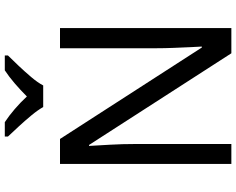

<svg xmlns="http://www.w3.org/2000/svg" viewBox="-112 -872 984 800"><g transform="rotate(-90 380.0 -472.0)"><path d="M663 0H558L176 -593H172Q174 -558 177 -506Q180 -454 180 -399V0H97V-714H201L582 -123H586Q585 -139 583.5 -171Q582 -203 580.5 -241Q579 -279 579 -311V-714H663ZM334 -784Q321 -807 299 -833.5Q277 -860 253 -886Q229 -912 211 -931V-944H271Q297 -927 325 -903Q353 -879 378 -852Q405 -879 433 -903Q461 -927 487 -944H549V-931Q530 -912 505.5 -886Q481 -860 458.5 -833.5Q436 -807 424 -784Z"/></g></svg>

Font: Noto Sans Sogdian
Style: Regular
Weight: 400
Designer: Monotype Design Team
Foundry: Monotype Imaging Inc.
Version: Version 2.002; ttfautohint (v1.8.4.7-5d5b)